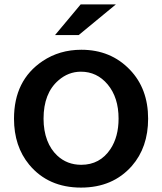

<svg xmlns="http://www.w3.org/2000/svg" viewBox="-20 -811 740 876"><path d="M348.1 -791H508.8L338.9 -650.9H231ZM351.1 -584Q485.4 -584 572.8 -492.7Q655.8 -406.2 655.8 -269.5Q655.8 -138.7 581.5 -53.7Q494.6 44.9 349.6 44.9Q200.2 44.9 113.3 -59.6Q43.9 -143.6 43.9 -269.5Q43.9 -444.8 174.3 -532.2Q251.5 -584 351.1 -584ZM349.1 -483.9Q292 -483.9 246.6 -444.3Q178.7 -385.7 178.7 -269.5Q178.7 -214.8 195.3 -170.9Q211.4 -128.9 241.2 -101.1Q286.1 -59.1 350.6 -59.1Q436 -59.1 483.9 -130.9Q521 -187 521 -270Q521 -366.2 471.2 -425.8Q422.4 -483.9 349.1 -483.9Z"/></svg>

Font: BIZ UDPGothic
Style: Bold
Weight: 700
Designer: TypeBank Co., Ltd.
Foundry: Morisawa Inc.
Version: Version 1.051